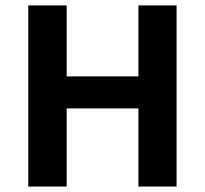

<svg xmlns="http://www.w3.org/2000/svg" viewBox="-20 -683 750 703"><path d="M626.5 0H486.8V-286.1H224.1V0H83.5V-663.1H224.1V-403.3H486.8V-663.1H626.5Z"/></svg>

Font: Bpm'online Open Sans
Style: Bold
Weight: 700
Foundry: Ascender Corporation
Version: Version 1.10